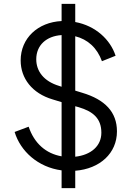

<svg xmlns="http://www.w3.org/2000/svg" viewBox="-20 -865 686 985"><path d="M296 100H366V11C493 1 580 -79 580 -191C580 -290 519 -354 402 -389L366 -400V-679C430 -663 478 -620 503 -551L573 -579C546 -662 470 -733 366 -752V-845H296V-757C174 -751 86 -669 86 -555C86 -463 145 -386 250 -355L296 -341V-63C216 -77 156 -129 127 -215L55 -188C85 -89 175 -7 296 9ZM166 -561C166 -633 218 -680 296 -685V-420L284 -424C204 -448 166 -500 166 -561ZM366 -61V-320L384 -315C458 -293 500 -257 500 -184C500 -116 447 -70 366 -61Z"/></svg>

Font: Mluvka
Style: Regular
Weight: 400
Designer: Modified by Jiří Krblich, Original typeface by Gumpita Rahayu
Foundry: Gumpita Rahayu & Jiří Krblich
Version: Version 2.000;Glyphs 3.1.1 (3134)